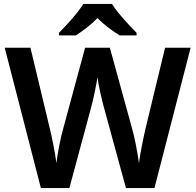

<svg xmlns="http://www.w3.org/2000/svg" viewBox="-20 -957 995 977"><path d="M550 -937H404C377 -892 317 -827 280 -790V-777H366C401 -799 441 -829 476 -865C511 -829 554 -798 589 -777H675V-790C639 -826 577 -892 550 -937ZM950 -714H820L722 -309C710 -257 693 -176 687 -127C681 -175 665 -259 652 -303L539 -714H413L302 -304C289 -260 273 -178 267 -127C261 -176 245 -257 232 -309L135 -714H4L188 0H333L442 -404C454 -446 472 -534 476 -564C479 -534 499 -444 510 -406L621 0H766Z"/></svg>

Font: Noto Kufi Arabic SemiBold
Style: Regular
Weight: 600
Designer: Monotype Design Team, David Williams, Khaled Hosny
Foundry: Google LLC
Version: Version 2.109